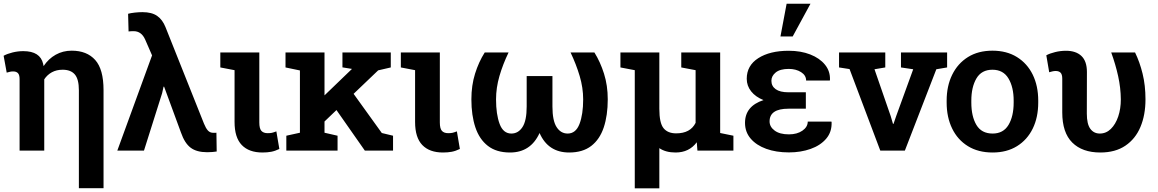

<svg xmlns="http://www.w3.org/2000/svg" viewBox="-21 -811 6236 1034"><path d="M403.8 202.6V-324.7Q403.8 -384.3 382.1 -409.9Q360.4 -435.5 316.4 -435.5Q283.7 -435.5 258.5 -421.9Q233.4 -408.2 217.3 -383.8V0H84.5V-384.8Q84.5 -407.7 75.7 -417Q66.9 -426.3 49.8 -426.3Q40.5 -426.3 33.2 -424.6Q25.9 -422.9 15.1 -419.9L-1.5 -510.7Q18.1 -521.5 46.9 -528.6Q75.7 -535.6 104.5 -535.6Q195.8 -535.6 211.4 -466.8Q211.9 -463.9 212.6 -460.7Q213.4 -457.5 213.9 -455.1Q240.2 -494.6 279.1 -516.4Q317.9 -538.1 365.2 -538.1Q446.8 -538.1 491.7 -488Q536.6 -438 536.6 -325.7V202.6Z M1095.2 8.8Q1038.1 8.8 1005.9 -15.4Q973.6 -39.6 953.6 -97.2L862.8 -344.2H859.9L852.1 -309.1L754.4 0H610.8L797.9 -512.7L760.7 -598.1Q740.7 -643.1 698.7 -643.1Q682.6 -643.1 671.4 -641.6L668.9 -736.8Q682.6 -740.7 705.1 -743.2Q727.5 -745.6 746.1 -745.6Q796.4 -745.6 825.4 -725.3Q854.5 -705.1 870.6 -664.1L1077.6 -145Q1087.4 -120.6 1098.6 -108.2Q1109.9 -95.7 1127.9 -95.7Q1133.3 -95.7 1137 -95.7Q1140.6 -95.7 1144.5 -96.2L1146 4.9Q1135.7 6.3 1123.3 7.6Q1110.8 8.8 1095.2 8.8Z M1392.6 10.3Q1319.8 10.3 1281 -30Q1242.2 -70.3 1242.2 -154.3V-433.1L1165.5 -447.8V-528.3H1375.5V-151.4Q1375.5 -118.7 1386.7 -106.2Q1397.9 -93.8 1420.4 -93.8Q1434.1 -93.8 1443.1 -95.7Q1452.1 -97.7 1467.3 -103.5L1483.4 -8.8Q1460.4 2.4 1439.7 6.3Q1418.9 10.3 1392.6 10.3Z M1521 0V-80.1L1594.2 -96.2V-431.6L1516.6 -447.8V-528.3H1726.6V-297.4L1872.6 -438L1874.5 -439.9L1823.2 -448.2V-528.3H2083.5V-447.8L2015.6 -432.1L1883.3 -305.7L2035.2 -94.7L2095.7 -80.1V0H1943.8L1791 -218.3L1726.6 -156.7V-96.2L1796.9 -80.1V0Z M2364.7 10.3Q2292 10.3 2253.2 -30Q2214.4 -70.3 2214.4 -154.3V-433.1L2137.7 -447.8V-528.3H2347.7V-151.4Q2347.7 -118.7 2358.9 -106.2Q2370.1 -93.8 2392.6 -93.8Q2406.2 -93.8 2415.3 -95.7Q2424.3 -97.7 2439.5 -103.5L2455.6 -8.8Q2432.6 2.4 2411.9 6.3Q2391.1 10.3 2364.7 10.3Z M2725.6 10.3Q2652.3 10.3 2606.4 -25.4Q2560.5 -61 2539.1 -125.2Q2517.6 -189.5 2517.6 -275.9Q2517.6 -351.1 2537.4 -414.3Q2557.1 -477.5 2589.4 -528.3H2717.8Q2687 -464.4 2668.7 -401.4Q2650.4 -338.4 2650.4 -275.9Q2650.4 -195.3 2669.7 -143.6Q2689 -91.8 2732.9 -91.8Q2770 -91.8 2792.7 -126.5Q2815.4 -161.1 2815.4 -237.3V-401.4H2954.1V-237.3Q2954.1 -161.1 2976.6 -126.5Q2999 -91.8 3036.1 -91.8Q3080.1 -91.8 3099.9 -143.6Q3119.6 -195.3 3119.6 -275.9Q3119.6 -338.4 3100.8 -401.6Q3082 -464.8 3051.8 -528.3H3180.2Q3211.9 -477.5 3231.9 -414.1Q3252 -350.6 3252 -275.9Q3252 -189.5 3230.5 -125Q3209 -60.5 3163.1 -25.1Q3117.2 10.3 3044.4 10.3Q2930.7 10.3 2884.8 -94.7Q2836.9 10.3 2725.6 10.3Z M3397.5 203.1V-433.1L3320.3 -447.8V-528.3H3529.8V-225.1Q3529.8 -148.4 3552.5 -120.6Q3575.2 -92.8 3620.6 -92.8Q3696.8 -92.8 3725.1 -149.4V-433.1L3647.9 -447.8V-528.3H3857.4V-94.7L3928.7 -80.1V0H3734.9L3731.4 -44.9Q3690.4 10.3 3617.2 10.3Q3564 10.3 3529.8 -13.2V203.1Z M4227.5 9.8Q4158.7 9.8 4105.5 -9.5Q4052.2 -28.8 4021.7 -64.5Q3991.2 -100.1 3991.2 -149.4Q3991.2 -239.3 4090.8 -272Q4047.9 -289.1 4024.2 -319.1Q4000.5 -349.1 4000.5 -386.7Q4000.5 -458 4062.7 -497.8Q4125 -537.6 4226.6 -537.6Q4291.5 -537.6 4342.3 -517.8Q4393.1 -498 4421.9 -462.6Q4450.7 -427.2 4448.7 -380.4L4447.8 -377.4H4320.3Q4320.3 -405.3 4293 -422.6Q4265.6 -439.9 4226.6 -439.9Q4180.2 -439.9 4156.7 -420.9Q4133.3 -401.9 4133.3 -376Q4133.3 -347.2 4156.5 -330.6Q4179.7 -314 4225.1 -314H4318.8V-225.6H4225.1Q4123.5 -225.6 4123.5 -157.2Q4123.5 -127.9 4150.9 -107.7Q4178.2 -87.4 4227.5 -87.4Q4272 -87.4 4300.5 -107.4Q4329.1 -127.4 4329.1 -156.2H4456.5L4457.5 -153.3Q4459.5 -100.6 4428.5 -64.2Q4397.5 -27.8 4344.5 -9Q4291.5 9.8 4227.5 9.8ZM4182.1 -614.7 4215.3 -791H4343.8L4248 -614.7Z M4719.7 0 4554.2 -439 4497.6 -447.8V-528.3H4746.6V-447.8L4688.5 -438L4775.9 -185.5L4788.1 -144H4791L4805.2 -185.5L4897 -438L4831.1 -447.8V-528.3H5079.6V-447.8L5021.5 -438L4852.1 0Z M5324.7 10.3Q5247.1 10.3 5191.7 -23.9Q5136.2 -58.1 5106.7 -118.9Q5077.1 -179.7 5077.1 -258.8V-269Q5077.1 -347.7 5106.9 -408.4Q5136.7 -469.2 5191.9 -503.7Q5247.1 -538.1 5323.7 -538.1Q5400.4 -538.1 5455.8 -503.7Q5511.2 -469.2 5540.8 -408.7Q5570.3 -348.1 5570.3 -269V-258.8Q5570.3 -179.2 5540.8 -118.7Q5511.2 -58.1 5456.1 -23.9Q5400.9 10.3 5324.7 10.3ZM5324.7 -91.8Q5382.3 -91.8 5410.2 -138.2Q5438 -184.6 5438 -258.8V-269Q5438 -341.8 5409.9 -388.7Q5381.8 -435.5 5323.7 -435.5Q5265.1 -435.5 5237.5 -388.7Q5210 -341.8 5210 -269V-258.8Q5210 -184.1 5237.5 -137.9Q5265.1 -91.8 5324.7 -91.8Z M5904.8 10.3Q5807.6 10.3 5753.7 -43.2Q5699.7 -96.7 5699.7 -205.6V-387.2Q5699.7 -410.2 5690.7 -419.4Q5681.6 -428.7 5664.1 -428.7Q5655.8 -428.7 5646.2 -426.5Q5636.7 -424.3 5629.4 -421.9L5613.8 -513.2Q5632.3 -523.4 5661.4 -530.5Q5690.4 -537.6 5719.7 -537.6Q5773.4 -537.6 5803 -509.5Q5832.5 -481.4 5832.5 -423.3L5832 -199.2Q5832 -143.1 5850.8 -117.4Q5869.6 -91.8 5901.9 -91.8Q5936 -91.8 5961.4 -116.7Q5986.8 -141.6 6001 -183.3Q6015.1 -225.1 6015.1 -275.9Q6014.6 -337.9 6000.7 -400.9Q5986.8 -463.9 5963.4 -528.3H6091.8Q6116.7 -477.5 6132.3 -414.3Q6147.9 -351.1 6147.9 -275.9Q6147.9 -191.9 6120.8 -127.4Q6093.8 -63 6039.6 -26.4Q5985.4 10.3 5904.8 10.3Z"/></svg>

Font: Roboto Slab SemiBold
Style: Regular
Weight: 600
Designer: Google
Version: Version 2.001; ttfautohint (v1.8.3)